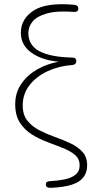

<svg xmlns="http://www.w3.org/2000/svg" viewBox="-20 -694 520 921"><path d="M220 207Q200 207 200 191Q200 175 220 175Q258 173 290 166.5Q322 160 342 144Q362 128 362 99Q362 68 339.5 49Q317 30 282 16Q247 2 207.5 -12.5Q168 -27 133 -49Q98 -71 75.5 -105.5Q53 -140 53 -194Q53 -249 81.5 -291Q110 -333 157.5 -360.5Q205 -388 262 -398Q181 -405 130.5 -441.5Q80 -478 80 -536Q80 -604 141.5 -643.5Q203 -683 336 -671Q356 -669 356 -652Q354 -635 334 -637Q253 -643 205 -629.5Q157 -616 136.5 -591Q116 -566 116 -536Q116 -476 170 -448Q224 -420 325 -418Q346 -418 346 -401Q346 -384 326 -382Q264 -378 209.5 -353Q155 -328 122 -286Q89 -244 89 -188Q89 -143 111.5 -115Q134 -87 169 -69Q204 -51 243.5 -37Q283 -23 318 -6.5Q353 10 375.5 34.5Q398 59 398 99Q398 152 355.5 178Q313 204 220 207Z"/></svg>

Font: Zen Maru Gothic Light
Style: Regular
Weight: 300
Designer: Yoshimichi Ohira
Foundry: Positype
Version: Version 1.001